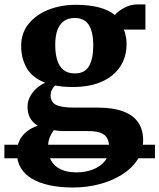

<svg xmlns="http://www.w3.org/2000/svg" viewBox="-53 -588 727 876"><path d="M654 72.5V134H-33V72.5ZM281 267.5Q220.5 267.5 173 257.2Q125.5 247 92.2 227Q59 207 41.5 177.2Q24 147.5 24 108Q24 76.5 36.5 52Q49 27.5 70.8 10.8Q92.5 -6 119.5 -14.5Q95 -29 83.8 -51Q72.5 -73 72.5 -101Q72.5 -123 82.5 -144Q92.5 -165 110.8 -182.2Q129 -199.5 153.5 -210.5Q94.5 -233 69 -277.2Q43.5 -321.5 43.5 -378.5Q43.5 -437.5 77.8 -479.5Q112 -521.5 168.8 -543.8Q225.5 -566 292.5 -566Q354.5 -566 398.8 -554.2Q443 -542.5 471 -519.5Q483 -535 512 -551.5Q541 -568 576.5 -568H610.5V-453H511.5Q516 -444.5 518.5 -434Q521 -423.5 522.8 -412.2Q524.5 -401 524.5 -389Q525 -329.5 495.8 -284.8Q466.5 -240 411.5 -215.5Q356.5 -191 278.5 -191Q256.5 -191 236.2 -192.8Q216 -194.5 198.5 -198Q188.5 -188 183.2 -177.2Q178 -166.5 178 -152.5Q178 -122 203 -109.5Q228 -97 288.5 -97H394Q462 -97 507.8 -80.2Q553.5 -63.5 576.8 -30.5Q600 2.5 600 52Q600 102 573.5 142Q547 182 501.5 210Q456 238 399 252.8Q342 267.5 281 267.5ZM297.5 198.5Q334.5 198.5 368.2 186.2Q402 174 423.5 149.2Q445 124.5 445 86.5Q445 59.5 436 42.8Q427 26 405.8 18Q384.5 10 347.5 10H238Q225.5 10 214 8.8Q202.5 7.5 192.5 6Q181.5 20 173.8 39.2Q166 58.5 166 85Q166 120 180.5 145.2Q195 170.5 224 184.5Q253 198.5 297.5 198.5ZM288.5 -253Q334.5 -253 353.5 -287Q372.5 -321 372.5 -380Q372.5 -423 363.2 -451Q354 -479 335.2 -492.5Q316.5 -506 288 -506Q259 -506 239.2 -492.2Q219.5 -478.5 209.2 -451.5Q199 -424.5 199 -383.5Q199 -343.5 208 -314Q217 -284.5 236.8 -268.8Q256.5 -253 288.5 -253Z"/></svg>

Font: Merriweather 28pt ExtraBold
Style: Regular
Weight: 800
Version: Version 2.100